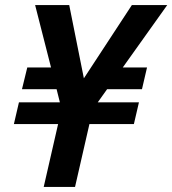

<svg xmlns="http://www.w3.org/2000/svg" viewBox="-20 -740 682 760"><path d="M153 0 210 -249H35L55 -335H217L204 -387H67L88 -473H182L119 -720H254L312 -430L502 -720H642L466 -473H562L542 -387H404L367 -335H530L510 -249H334L277 0Z"/></svg>

Font: Instrument Sans SemiCondensed SemiBold Italic
Style: Regular
Weight: 600
Width: 4
Italic angle: -13°
Designer: Rodrigo Fuenzalida
Foundry: fragTYPE
Version: Version 1.000; ttfautohint (v1.8.4.7-5d5b);gftools[0.9.28]